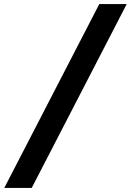

<svg xmlns="http://www.w3.org/2000/svg" viewBox="-20 -780 640 938"><path d="M1 138 465 -760H599L135 138Z"/></svg>

Font: IBM Plex Mono
Style: Bold Italic
Weight: 700
Italic angle: -9°
Monospace: yes
Designer: Mike Abbink, Paul van der Laan, Pieter van Rosmalen
Foundry: Bold Monday
Version: Version 2.3